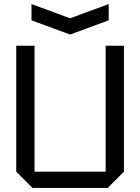

<svg xmlns="http://www.w3.org/2000/svg" viewBox="-20 -925 690 945"><path d="M60 -80V-700H150V-80H500V-700H590V-80L510 0H140ZM515 -905V-825L325 -755L135 -825V-905L325 -835Z"/></svg>

Font: Tektur
Style: Regular
Weight: 400
Designer: Adam Jagosz
Foundry: Adam Jagosz
Version: Version 1.005;gftools[0.9.30]